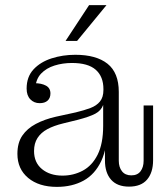

<svg xmlns="http://www.w3.org/2000/svg" viewBox="-20 -722 654 750"><path d="M135 -319Q113 -319 98.5 -334Q84 -349 84 -376Q84 -422 111 -451Q138 -480 181.5 -494Q225 -508 274 -508Q356 -508 400 -473Q444 -438 444 -363L384 -374Q384 -423 354 -449.5Q324 -476 261 -476Q225 -476 193 -466Q161 -456 140.5 -434.5Q120 -413 118 -377L115 -397Q142 -397 159.5 -387.5Q177 -378 177 -357Q177 -339 166 -329Q155 -319 135 -319ZM484 7Q438 7 414 -20Q390 -47 390 -95V-170H383V-312H379L384 -343V-374L444 -363V-94Q444 -69 456.5 -53Q469 -37 493 -37Q517 -37 529 -53Q541 -69 541 -94V-310H578V-96Q578 -48 554.5 -20.5Q531 7 484 7ZM202 8Q132 8 90 -27Q48 -62 48 -121Q48 -164 67 -192Q86 -220 120 -238Q154 -256 198 -266L276 -283Q309 -291 333 -300Q357 -309 370.5 -325.5Q384 -342 384 -371L388 -312H383Q375 -290 352.5 -278Q330 -266 284 -254L227 -240Q190 -231 165 -217.5Q140 -204 126.5 -183Q113 -162 113 -132Q113 -87 144 -61.5Q175 -36 224 -36Q267 -36 303.5 -55.5Q340 -75 361.5 -118Q383 -161 383 -231L399 -228Q400 -145 375.5 -93Q351 -41 306.5 -16.5Q262 8 202 8ZM236 -562 328 -702H396L281 -562Z"/></svg>

Font: Montagu Slab 144pt Light
Style: Regular
Weight: 300
Designer: Florian Karsten
Foundry: Florian Karsten
Version: Version 1.000